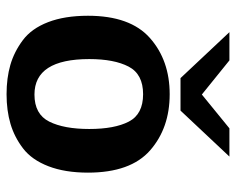

<svg xmlns="http://www.w3.org/2000/svg" viewBox="-87 -622 719 585"><g transform="rotate(90 272.5 -329.5)"><path d="M78 -669H164L268 -585L371 -669H457L317 -520H218ZM28 -238Q28 -367 96 -427Q164 -487 267 -487Q370 -487 438 -427.5Q506 -368 506 -238Q506 -168 486.5 -117.5Q467 -67 432.5 -40.5Q398 -14 357.5 -2Q317 10 267 10Q218 10 178 -1.5Q138 -13 102.5 -39.5Q67 -66 47.5 -116.5Q28 -167 28 -238ZM160 -242Q160 -75 268 -75Q328 -75 350.5 -120Q373 -165 373 -242Q373 -319 350.5 -362.5Q328 -406 267 -406Q206 -406 183 -362Q160 -318 160 -242Z"/></g></svg>

Font: Coval
Style: ExtraBold
Weight: 800
Foundry: Context Ltd
Version: Version 001.000